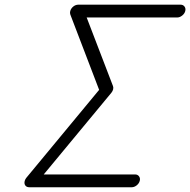

<svg xmlns="http://www.w3.org/2000/svg" viewBox="-20 -789 801 809"><path d="M103.8 0Q92 0 86.5 -7.7Q81.1 -15.4 84.2 -26.9Q86.2 -34.2 91.1 -40L397.7 -410.4L276.4 -727.5Q273.7 -734.6 275.9 -742.2Q279.1 -753.7 288.8 -761.5Q298.6 -769.3 310.1 -769.3H740.7Q751.7 -769.3 757.6 -761.2Q763.4 -753.2 760.5 -742.2Q757.6 -731.2 747.4 -723.3Q737.3 -715.3 726.3 -715.3H345.2L456.1 -426.3Q458.5 -420.2 456.7 -412.6Q454.8 -405 449.5 -398.4L164.3 -54H549.1Q560.1 -54 565.9 -45.9Q571.8 -37.8 568.8 -26.9Q565.9 -15.9 555.8 -7.9Q545.7 0 534.7 0Z"/></svg>

Font: Tecnico
Style: FinoInclinado
Weight: 400
Italic angle: -15°
Version: Version 1.3